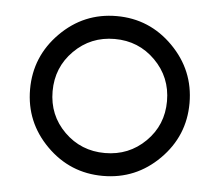

<svg xmlns="http://www.w3.org/2000/svg" viewBox="-40 -480 612 535"><g transform="rotate(5 266.0 -212.5)"><path d="M108.5 -370Q174 -436 266 -436Q358 -436 423.5 -370Q489 -304 489 -212Q489 -120 423.5 -54.5Q358 11 266 11Q174 11 108.5 -54.5Q43 -120 43 -212Q43 -304 108.5 -370ZM379.5 -325.5Q333 -372 266 -372Q199 -372 152.5 -325.5Q106 -279 106 -212Q106 -145 152.5 -99Q199 -53 266 -53Q333 -53 379.5 -99Q426 -145 426 -212Q426 -279 379.5 -325.5Z"/></g></svg>

Font: Timtura
Style: Regular
Weight: 400
Version: Version 1.0